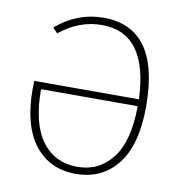

<svg xmlns="http://www.w3.org/2000/svg" viewBox="-79 -767 806 851"><g transform="rotate(10 323.5 -341.5)"><path d="M319 -693Q573 -693 573 -339Q573 -165 504 -77.5Q435 10 317 10Q199 10 131.5 -77Q64 -164 64 -329Q64 -351 65 -364H536Q525 -660 318 -660Q216 -660 128 -589L107 -612Q203 -693 319 -693ZM319 -22Q416 -22 475.5 -98.5Q535 -175 536 -333H101Q101 -178 159 -100Q217 -22 319 -22Z"/></g></svg>

Font: Fira Sans UltraLight
Style: Regular
Weight: 200
Designer: Carrois Corporate & Edenspiekermann AG
Foundry: Carrois Corporate GbR & Edenspiekermann AG
Version: Version 4.106;PS 004.106;hotconv 1.0.70;makeotf.lib2.5.58329